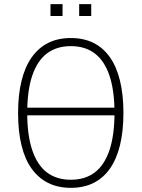

<svg xmlns="http://www.w3.org/2000/svg" viewBox="-20 -896 681 924"><path d="M95 -341V-378H553V-341ZM321 8Q259 8 212 -15.5Q165 -39 132.5 -84Q100 -129 83.5 -196.5Q67 -264 67 -352Q67 -439 83.5 -506.5Q100 -574 132.5 -620Q165 -666 212 -689.5Q259 -713 321 -713Q383 -713 430 -689.5Q477 -666 509 -620.5Q541 -575 557.5 -507.5Q574 -440 574 -353Q574 -265 557.5 -197.5Q541 -130 509 -84.5Q477 -39 430 -15.5Q383 8 321 8ZM321 -31Q390 -31 436.5 -66.5Q483 -102 507 -174Q531 -246 531 -353Q531 -460 507 -531.5Q483 -603 436.5 -638.5Q390 -674 321 -674Q252 -674 205.5 -638.5Q159 -603 135 -531.5Q111 -460 111 -352Q111 -246 135 -174Q159 -102 205.5 -66.5Q252 -31 321 -31ZM361 -819V-876H419V-819ZM223 -819V-876H281V-819Z"/></svg>

Font: Nunito Sans 10pt Condensed ExtraLight
Style: Regular
Weight: 250
Width: 3
Designer: Vernon Adams
Foundry: Vernon Adams
Version: Version 3.101;gftools[0.9.27]